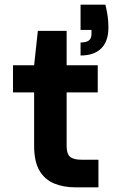

<svg xmlns="http://www.w3.org/2000/svg" viewBox="-20 -807 496 827"><path d="M306 0Q253 0 212.5 -17Q172 -34 149.5 -73Q127 -112 127 -179V-409H36V-526H127L143 -674H267V-526H401V-409H267V-178Q267 -145 281.5 -132Q296 -119 331 -119H404V0ZM327 -568V-624Q351 -624 362.5 -632.5Q374 -641 374 -660V-678H327V-787H434Q441 -758 444 -735Q447 -712 447 -688Q447 -630 416.5 -599Q386 -568 327 -568Z"/></svg>

Font: DM Sans 9pt ExtraBold
Style: Regular
Weight: 800
Version: Version 4.004;gftools[0.9.30]